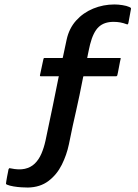

<svg xmlns="http://www.w3.org/2000/svg" viewBox="-20 -732 621 861"><path d="M105 109Q94 109 76.5 108Q59 107 41 104Q23 101 11 96Q6 94 7 90Q7 88 8.5 79Q10 70 12 59Q14 48 16 39Q18 30 18 28Q19 26 20.5 23.5Q22 21 28 23Q65 31 91.5 25Q118 19 136 1.5Q154 -16 165.5 -42.5Q177 -69 184 -101Q202 -186 217 -258.5Q232 -331 243 -387Q243 -387 243.5 -388Q244 -389 244 -390Q224 -390 203 -390Q182 -390 162 -390Q160 -390 159.5 -392Q159 -394 159 -394Q160 -397 162 -407.5Q164 -418 167 -431Q170 -444 172 -454.5Q174 -465 175 -468Q175 -468 176 -470Q177 -472 179 -472Q199 -472 220 -472Q241 -472 261 -472Q262 -474 262 -476Q262 -478 263 -480Q267 -499 271 -517.5Q275 -536 279 -555Q290 -605 321.5 -640Q353 -675 398 -693.5Q443 -712 493 -712Q510 -712 529 -709Q548 -706 559 -701Q566 -698 567 -696Q568 -694 567 -690L556 -630Q555 -626 554 -624Q553 -622 549 -623Q533 -629 519 -631.5Q505 -634 489 -634Q447 -634 422.5 -611Q398 -588 384 -533Q381 -519 379 -511Q377 -503 375.5 -494.5Q374 -486 371 -472Q373 -472 375.5 -472Q378 -472 380 -472Q407 -472 427.5 -472Q448 -472 469 -472Q490 -472 517 -472Q523 -472 521 -468Q520 -465 518 -454.5Q516 -444 513.5 -431Q511 -418 509 -407.5Q507 -397 506 -394Q506 -394 504.5 -392Q503 -390 501 -390Q473 -390 451 -390Q429 -390 407 -390Q385 -390 356 -390Q353 -390 353 -387Q344 -341 336.5 -305Q329 -269 321.5 -236Q314 -203 306 -167Q298 -131 289 -85Q279 -37 257 7Q235 51 197.5 79.5Q160 108 105 109Z"/></svg>

Font: Glory SemiBold
Style: Regular
Weight: 600
Designer: Robert Leuschke
Foundry: Robert Leuschke
Version: Version 1.011